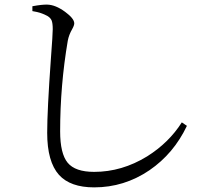

<svg xmlns="http://www.w3.org/2000/svg" viewBox="-20 -771 858 830"><path d="M387 39Q284 39 235 -15Q184 -72 184 -197Q184 -293 200 -517Q208 -623 208 -645Q208 -671 203 -683Q198 -694 185 -702Q158 -717 120 -723V-744Q163 -752 185 -751Q220 -750 260.5 -720.5Q301 -691 301 -670Q301 -661 292 -645Q278 -621 273 -595Q240 -401 240 -203Q240 -107 272.5 -67.5Q305 -28 387 -28Q507 -28 616 -95Q710 -154 766 -242L788 -227Q731 -107 626 -35Q517 39 387 39Z"/></svg>

Font: Cactus Classical Serif
Style: Regular
Weight: 400
Designer: Henry Chan (via Glyphwiki)、田海東、宇文滿月
Foundry: Moonlit Owen
Version: Version 1.000